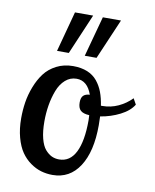

<svg xmlns="http://www.w3.org/2000/svg" viewBox="-85 -815 713 885"><g transform="rotate(10 272.0 -372.0)"><path d="M229 -504.9Q267.1 -504.9 295.7 -493.2Q324.2 -481.4 342.3 -459.2Q360.4 -437 370.6 -409.7Q380.9 -382.3 386.2 -347.2H392.1Q431.6 -347.2 467 -363.5Q502.4 -379.9 528.8 -407.2L543.9 -379.9Q525.4 -349.1 482.7 -327.4Q439.9 -305.7 391.1 -297.9Q391.1 -291.5 391.6 -277.8Q392.1 -264.2 392.1 -256.8Q392.1 -133.3 346.9 -63.7Q301.8 5.9 221.2 5.9Q193.4 5.9 167.5 -1.7Q141.6 -9.3 116.9 -26.9Q92.3 -44.4 74.2 -70.6Q56.2 -96.7 45.2 -137Q34.2 -177.2 34.2 -227.1Q34.2 -264.6 39.8 -301.3Q45.4 -337.9 59.8 -375.2Q74.2 -412.6 95.5 -440.9Q116.7 -469.2 151.4 -487.1Q186 -504.9 229 -504.9ZM238.8 -69.8Q290 -69.8 315.9 -121.8Q341.8 -173.8 341.8 -271Q341.8 -287.1 340.8 -294.9Q312 -296.4 299.6 -308.1Q287.1 -319.8 287.1 -345.2Q287.1 -367.7 297.1 -377.4Q307.1 -387.2 327.1 -388.2Q305.2 -450.2 254.9 -450.2Q225.1 -450.2 202.4 -430.2Q179.7 -410.2 167 -377Q154.3 -343.8 148.2 -306.9Q142.1 -270 142.1 -231Q142.1 -184.6 150.6 -151.4Q159.2 -118.2 173.8 -101.3Q188.5 -84.5 204.3 -77.1Q220.2 -69.8 238.8 -69.8ZM143.1 -561 193.8 -750H278.8L198.2 -561ZM272.9 -561 324.2 -750H409.2L328.1 -561Z"/></g></svg>

Font: Lobster Two
Style: Regular
Weight: 400
Designer: Pablo Impallari
Foundry: Pablo Impallari. www.impallari.com
Version: Version 1.006